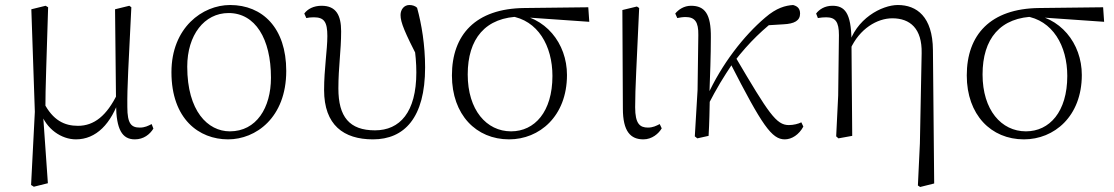

<svg xmlns="http://www.w3.org/2000/svg" viewBox="-20 -542 4446 766"><path d="M104 196 115 203 171 189 152 -82 161 -99C161 -202 166 -299 172 -513L162 -519L105 -505L119 -96ZM518 14C553 14 578 -6 592 -29L585 -47C571 -40 558 -33 538 -33C504 -33 488 -48 488 -115C487 -197 493 -285 504 -513L496 -519L439 -505L443 -127V-124C444 -26 467 14 518 14ZM283 14C363 14 424 -47 459 -155H461L448 -167C406 -81 356 -40 291 -40C237 -40 191 -62 155 -132L139 -97H141C164 -26 226 14 283 14Z M890 14C1000 14 1122 -72 1122 -259C1122 -431 1027 -522 898 -522C788 -522 664 -432 664 -254C664 -67 774 14 890 14ZM897 -18C809 -18 727 -99 727 -276C727 -402 795 -490 892 -490C998 -490 1061 -388 1061 -232C1061 -112 1003 -18 897 -18Z M1468 14C1593 14 1676 -72 1676 -273C1676 -362 1662 -446 1644 -511C1637 -518 1626 -522 1613 -522C1593 -522 1578 -505 1578 -482C1578 -452 1595 -413 1651 -303L1646 -370L1631 -373C1638 -325 1641 -290 1641 -253C1641 -94 1575 -22 1476 -22C1374 -22 1330 -76 1330 -189C1330 -276 1341 -338 1341 -417C1341 -481 1321 -519 1263 -519C1231 -519 1207 -506 1194 -488L1202 -470C1210 -472 1221 -473 1232 -473C1273 -473 1286 -455 1286 -398C1286 -343 1273 -267 1273 -183C1273 -43 1351 14 1468 14Z M2011 14C2132 14 2242 -78 2242 -243C2242 -369 2156 -478 2025 -487L2015 -478C2126 -462 2184 -359 2184 -239C2184 -96 2113 -18 2019 -18C1921 -18 1846 -103 1846 -245C1846 -386 1915 -475 2060 -476L2073 -473L2331 -455L2327 -513L2072 -510C1877 -508 1783 -403 1783 -241C1783 -84 1880 14 2011 14Z M2547 14C2581 14 2608 -9 2620 -30L2612 -47C2598 -40 2585 -33 2565 -33C2533 -33 2514 -48 2514 -114C2514 -195 2520 -281 2530 -510L2521 -516L2463 -502L2465 -109C2465 -17 2496 14 2547 14Z M2762 10 2807 0C2810 -52 2811 -104 2812 -158L2810 -161C2813 -239 2816 -321 2816 -393C2817 -486 2792 -519 2737 -519C2709 -519 2687 -504 2674 -488L2682 -470C2692 -472 2703 -474 2715 -474C2752 -474 2767 -455 2766 -402L2763 -183L2752 2ZM2801 -116C2844 -199 2864 -230 2903 -289L2909 -296C2970 -375 3028 -429 3091 -476L3024 -440L3105 -445C3150 -447 3172 -460 3172 -488C3172 -510 3159 -518 3144 -522C3114 -520 3078 -511 3033 -472C2947 -399 2859 -286 2801 -158L2795 -145H2787ZM3111 14C3139 14 3168 -5 3185 -37L3177 -54C3165 -48 3146 -43 3127 -43C3077 -43 3047 -89 2915 -313L2893 -291C3021 -41 3059 14 3111 14Z M3316 2 3325 10 3380 0 3377 -377V-381C3376 -492 3349 -519 3301 -519C3270 -519 3248 -504 3236 -488L3243 -470C3255 -472 3265 -473 3276 -473C3313 -473 3327 -455 3327 -402L3324 -161ZM3642 198 3651 204 3707 190 3702 -342C3701 -476 3637 -522 3562 -522C3499 -522 3393 -468 3364 -356H3362L3372 -345C3409 -428 3480 -469 3540 -469C3611 -469 3659 -428 3657 -330L3650 30Z M4065 14C4186 14 4296 -78 4296 -243C4296 -369 4210 -478 4079 -487L4069 -478C4180 -462 4238 -359 4238 -239C4238 -96 4167 -18 4073 -18C3975 -18 3900 -103 3900 -245C3900 -386 3969 -475 4114 -476L4127 -473L4385 -455L4381 -513L4126 -510C3931 -508 3837 -403 3837 -241C3837 -84 3934 14 4065 14Z"/></svg>

Font: Source Han Serif TW VF
Style: Regular
Weight: 250
Designer: Ryoko NISHIZUKA 西塚涼子 (kana & ideographs); Frank Grießhammer (Latin, Greek & Cyrillic); Wenlong ZHANG 张文龙 (bopomofo); San
Foundry: Adobe
Version: Version 2.002;hotconv 1.1.0;makeotfexe 2.6.0